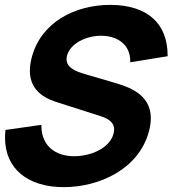

<svg xmlns="http://www.w3.org/2000/svg" viewBox="-20 -754 711 789"><path d="M241.7 15C388.7 15 550.5 -59 592 -214C597.4 -234.1 599.8 -252.1 599.8 -268.2C599.8 -368.7 506 -397.8 446.9 -415L331 -449C293.2 -459.6 253.5 -474.9 253.5 -510.8C253.5 -515.5 254.2 -520.5 255.6 -526C268.9 -575.5 333.8 -607.1 395.7 -607.1C397.6 -607.1 399.4 -607.1 401.3 -607C464.1 -605.1 515.2 -569.9 515.2 -503.3C515.2 -501.5 515.2 -499.8 515.1 -498L668.8 -523C668.8 -523.9 668.8 -524.9 668.8 -525.8C668.8 -659 584.8 -732 437.3 -734C436.3 -734 435.3 -734 434.3 -734C287.7 -734 149.3 -663 110.7 -519C105.2 -498.2 102.7 -479.7 102.7 -463.3C102.7 -371.8 179.5 -344.6 223.4 -331L395.6 -276C436 -262.7 449 -243.8 449 -222.3C449 -216.4 448 -210.3 446.3 -204C430.3 -144 351.7 -112 284.7 -112C206.2 -112 150.2 -156.3 150.2 -236.3C150.2 -237.8 150.2 -239.4 150.2 -241L2.6 -220C1.3 -208.8 0.7 -197.9 0.7 -187.4C0.7 -60.8 93.9 15 241.7 15Z"/></svg>

Font: Manrope
Style: ExtraBoldItalic
Weight: 800
Italic angle: -15°
Designer: Mikhail Sharanda
Foundry: Mikhail Sharanda
Version: Version 4.502;hotconv 1.0.109;makeotfexe 2.5.65596